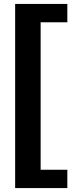

<svg xmlns="http://www.w3.org/2000/svg" viewBox="-20 -744 373 971"><path d="M56.6 207.2V-724.1H320.5V-631.3H185.5V114.5H320.5V207.2Z"/></svg>

Font: Ramabhadra
Style: Regular
Weight: 400
Designer: Purushoth Kumar Guthula
Foundry: Andhrapradesh Society for Knowledge Networks
Version: Version 1.0.5; ttfautohint (vUNKNOWN) -l 7 -r 28 -G 50 -x 13